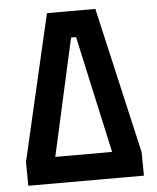

<svg xmlns="http://www.w3.org/2000/svg" viewBox="-50 -727 631 771"><g transform="rotate(-5 265.0 -342.0)"><path d="M168 -684H363L498 -95L499 0H33L32 -96ZM256 -578 151 -106H380L276 -578Z"/></g></svg>

Font: Panefresco 800wt
Style: Regular
Weight: 800
Designer: Campivisivi
Foundry: Campivisivi & Chank Co
Version: Version 1.001